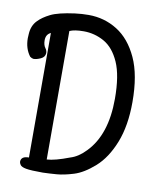

<svg xmlns="http://www.w3.org/2000/svg" viewBox="-125 -783 707 861"><g transform="rotate(10 229.0 -352.0)"><path d="M129 14Q74 14 52.5 10Q31 6 25.5 -2.5Q20 -11 20 -16Q20 -42 56 -42V-609Q34 -599 34 -572Q34 -550 44 -537Q51 -528 51 -516Q50 -498 31.5 -489.5Q13 -481 -1 -481Q-9 -482 -17 -488Q-42 -521 -42 -568L-41 -587Q-39 -626 -15 -650Q4 -670 38 -687Q72 -704 147 -714Q178 -718 209 -718Q281 -718 340 -681Q399 -644 434.5 -567Q470 -490 470 -367Q470 -259 439.5 -182Q409 -105 360.5 -62Q312 -19 268 -5.5Q224 8 192 10.5Q160 13 129 14ZM136 -47Q173 -49 238 -74Q275 -85 308 -120Q390 -204 390 -368Q390 -474 363.5 -533.5Q337 -593 293.5 -617.5Q250 -642 200 -642Q158 -642 136 -632Z"/></g></svg>

Font: LXGW WenKai Mono TC
Style: Bold
Weight: 700
Designer: LXGW / Fontworks Inc.
Foundry: LXGW / Fontworks Inc.
Version: Version 1.330